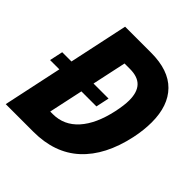

<svg xmlns="http://www.w3.org/2000/svg" viewBox="-199 -821 952 952"><g transform="rotate(45 277.0 -345.0)"><path d="M136 -690H319Q441 -690 503 -627Q565 -564 565 -448Q565 -393 552 -332Q517 -170 424.5 -85Q332 0 183 0H-11ZM189 -130Q267 -130 320.5 -189.5Q374 -249 398 -360Q409 -412 409 -446Q409 -503 382.5 -531Q356 -559 301 -559H263L171 -130ZM5 -380H330L315 -310H-10Z"/></g></svg>

Font: Decalotype ExtraBold Italic
Style: Regular
Weight: 800
Italic angle: -12°
Designer: Alfredo Marco Pradil
Foundry: Alfredo Marco Pradil
Version: Version 1.0